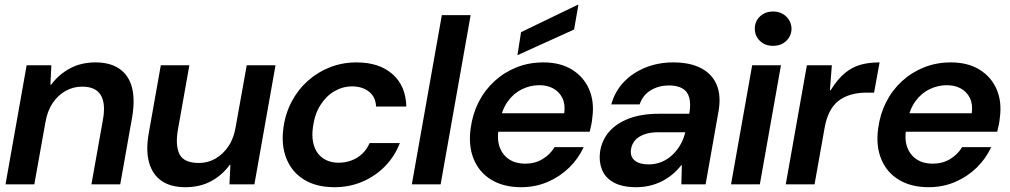

<svg xmlns="http://www.w3.org/2000/svg" viewBox="-20 -768 4207 800"><path d="M3 0 91 -496H194L190 -415H193Q225 -458 271.5 -483Q318 -508 378 -508Q439 -508 477.5 -481.5Q516 -455 529.5 -405Q543 -355 531 -282L481 0H361L409 -270Q421 -336 400 -371.5Q379 -407 322 -407Q285 -407 253 -389Q221 -371 199 -338Q177 -305 169 -257L123 0Z M753 12Q691 12 653 -14.5Q615 -41 601 -91.5Q587 -142 600 -214L650 -496H769L721 -226Q710 -160 728.5 -124.5Q747 -89 809 -89Q846 -89 877.5 -107Q909 -125 931.5 -158Q954 -191 962 -239L1008 -496H1128L1040 0H936L940 -81H937Q906 -38 859.5 -13Q813 12 753 12Z M1374 12Q1298 12 1247 -19.5Q1196 -51 1173.5 -107Q1151 -163 1161 -236Q1169 -295 1195.5 -345Q1222 -395 1263 -431.5Q1304 -468 1355.5 -488Q1407 -508 1466 -508Q1560 -508 1615.5 -459Q1671 -410 1673 -324H1547Q1545 -365 1517 -386.5Q1489 -408 1447 -408Q1408 -408 1373.5 -388Q1339 -368 1315 -330Q1291 -292 1284 -239Q1279 -204 1284.5 -176Q1290 -148 1304.5 -129Q1319 -110 1341 -100Q1363 -90 1391 -90Q1419 -90 1444.5 -99.5Q1470 -109 1489.5 -127.5Q1509 -146 1520 -172H1646Q1625 -117 1584.5 -75.5Q1544 -34 1490 -11Q1436 12 1374 12Z M1696 0 1821 -705H1941L1816 0Z M2151 12Q2079 12 2028 -18.5Q1977 -49 1954 -104.5Q1931 -160 1941 -233Q1949 -293 1974.5 -343Q2000 -393 2040.5 -430Q2081 -467 2132.5 -487.5Q2184 -508 2244 -508Q2315 -508 2364 -477.5Q2413 -447 2435 -395Q2457 -343 2448 -278Q2447 -265 2444 -249.5Q2441 -234 2437 -219H2024L2038 -296H2331Q2336 -333 2323.5 -359Q2311 -385 2286 -399Q2261 -413 2227 -413Q2190 -413 2155.5 -396.5Q2121 -380 2096.5 -346.5Q2072 -313 2063 -262L2058 -233Q2050 -188 2062 -155Q2074 -122 2101.5 -104Q2129 -86 2168 -86Q2209 -86 2240.5 -105Q2272 -124 2291 -155H2412Q2390 -107 2351.5 -69.5Q2313 -32 2262 -10Q2211 12 2151 12ZM2136 -538 2151 -634 2387 -748H2390L2372 -645Z M2631 12Q2573 12 2537.5 -7.5Q2502 -27 2488.5 -60.5Q2475 -94 2480 -134Q2487 -183 2517.5 -218.5Q2548 -254 2600.5 -274Q2653 -294 2725 -294H2852Q2859 -334 2852 -360.5Q2845 -387 2823.5 -399.5Q2802 -412 2768 -412Q2726 -412 2692.5 -392.5Q2659 -373 2645 -333H2527Q2542 -387 2579 -426Q2616 -465 2669.5 -486.5Q2723 -508 2785 -508Q2856 -508 2902 -483.5Q2948 -459 2966.5 -414Q2985 -369 2974 -305L2920 0H2819L2821 -79H2818Q2801 -57 2780 -40Q2759 -23 2735.5 -11.5Q2712 0 2685.5 6Q2659 12 2631 12ZM2682 -83Q2712 -83 2737 -93.5Q2762 -104 2782 -123Q2802 -142 2815.5 -166Q2829 -190 2835 -216V-217H2724Q2688 -217 2663 -207.5Q2638 -198 2625 -182Q2612 -166 2609 -145Q2605 -115 2625 -99Q2645 -83 2682 -83Z M3026 0 3114 -496H3234L3146 0ZM3201 -577Q3168 -577 3146.5 -597.5Q3125 -618 3125 -649Q3125 -679 3146.5 -699.5Q3168 -720 3201 -720Q3234 -720 3255.5 -699.5Q3277 -679 3278 -649Q3278 -619 3256.5 -598Q3235 -577 3201 -577Z M3254 0 3342 -496H3446L3438 -392H3441Q3471 -440 3501.5 -464.5Q3532 -489 3566.5 -498.5Q3601 -508 3645 -508L3622 -382H3590Q3555 -382 3525.5 -373.5Q3496 -365 3474 -348Q3452 -331 3437.5 -303Q3423 -275 3416 -236L3374 0Z M3849 12Q3777 12 3726 -18.5Q3675 -49 3652 -104.5Q3629 -160 3639 -233Q3647 -293 3672.5 -343Q3698 -393 3738.5 -430Q3779 -467 3830.5 -487.5Q3882 -508 3942 -508Q4013 -508 4062 -477.5Q4111 -447 4133 -395Q4155 -343 4146 -278Q4145 -265 4142 -249.5Q4139 -234 4135 -219H3722L3736 -296H4029Q4034 -333 4021.5 -359Q4009 -385 3984 -399Q3959 -413 3925 -413Q3888 -413 3853.5 -396.5Q3819 -380 3794.5 -346.5Q3770 -313 3761 -262L3756 -233Q3748 -188 3760 -155Q3772 -122 3799.5 -104Q3827 -86 3866 -86Q3907 -86 3938.5 -105Q3970 -124 3989 -155H4110Q4088 -107 4049.5 -69.5Q4011 -32 3960 -10Q3909 12 3849 12Z"/></svg>

Font: DM Sans 36pt SemiBold
Style: Italic
Weight: 600
Italic angle: -10°
Designer: Colophon Foundry, Jonny Pinhorn
Foundry: Colophon Foundry
Version: Version 4.004;gftools[0.9.30]